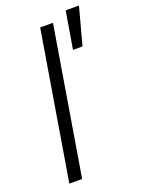

<svg xmlns="http://www.w3.org/2000/svg" viewBox="-145 -826 653 891"><g transform="rotate(-20 181.5 -380.5)"><path d="M221.9 -727.3 101.2 0H38L158.7 -727.3ZM266.3 -577.4 296.9 -761.4H362.6L313.2 -577.4Z"/></g></svg>

Font: Inter P Light
Style: Italic
Weight: 300
Italic angle: 9.39999°
Designer: Rasmus Andersson
Foundry: rsms
Version: Version 3.018;git-588b23468